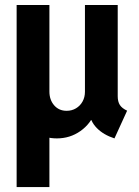

<svg xmlns="http://www.w3.org/2000/svg" viewBox="-20 -553 562 778"><path d="M47.4 205.1V-532.7H180.2V205.1ZM210.4 7.8Q163.6 7.8 126.7 -14.9Q89.8 -37.6 68.6 -77.4Q47.4 -117.2 47.4 -169.4V-532.7H180.2V-182.1Q180.2 -148.4 199.5 -126.2Q218.8 -104 250 -104Q271 -104 287.8 -114Q304.7 -124 314.5 -141.6Q324.2 -159.2 324.2 -181.2V-532.7H457V-163.1Q457 -141.1 465.6 -127.7Q474.1 -114.3 495.1 -104.5L443.8 7.8Q398.9 -6.8 372.1 -34.4Q345.2 -62 343.8 -95.2L369.6 -66.4H321.3L364.7 -99.1Q348.1 -51.8 305.9 -22Q263.7 7.8 210.4 7.8Z"/></svg>

Font: Reddit Sans Condensed
Style: Bold
Weight: 700
Designer: Stephen Hutchings
Foundry: Reddit
Version: Version 1.014